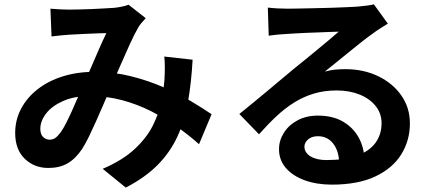

<svg xmlns="http://www.w3.org/2000/svg" viewBox="-20 -797 2040 889"><path d="M213.5 -756.8Q233.8 -755 257.5 -753.7Q281.1 -752.5 296.9 -752.5Q318.8 -752.5 347.3 -753.2Q375.9 -753.9 405.8 -755.1Q435.7 -756.3 462.7 -758Q489.8 -759.6 506.9 -760.6Q525.5 -762.3 543.8 -766.2Q562.1 -770 575.3 -775.1L654.8 -712.7Q644.6 -701.4 635.8 -691.5Q627 -681.6 621 -671.1Q604.5 -643.4 582.1 -594.7Q559.7 -545.9 535.5 -489.8Q511.2 -433.6 488 -381Q473 -346.7 456.9 -308.7Q440.7 -270.7 423.9 -233.5Q407.2 -196.2 391.3 -163.5Q375.4 -130.8 360 -107Q329.9 -62 292.8 -40.6Q255.6 -19.3 203.9 -19.3Q138.4 -19.3 94.4 -62.1Q50.3 -105 50.3 -181.3Q50.3 -241.3 77.3 -292.9Q104.3 -344.5 153.5 -383.2Q202.6 -421.9 269.9 -443.1Q337.2 -464.4 417 -464.4Q504.2 -464.4 585.3 -444.2Q666.4 -424 736.5 -393.2Q806.6 -362.5 863.4 -328.9Q920.2 -295.2 959.6 -268.1L901.5 -129.3Q855.6 -170.5 799.8 -209.9Q744 -249.3 680.4 -281.7Q616.7 -314 545.3 -333.2Q473.8 -352.3 396.8 -352.3Q324.3 -352.3 272.5 -329.4Q220.6 -306.5 193.7 -271.7Q166.7 -236.9 166.7 -200.4Q166.7 -175.6 179.4 -162.9Q192.1 -150.3 209.4 -150.3Q224.7 -150.3 236 -158.2Q247.3 -166.1 261.2 -184.7Q274 -203.1 286.7 -228.2Q299.5 -253.3 312.9 -283Q326.3 -312.7 339.5 -343.9Q352.8 -375 366.2 -404.1Q384.3 -444.3 403 -487.8Q421.7 -531.3 439.5 -572.1Q457.4 -613 472.5 -643.6Q457.5 -643.4 435.4 -642.7Q413.3 -642 388.4 -640.8Q363.6 -639.5 340.5 -638.4Q317.4 -637.3 300.4 -636.3Q285 -635.3 261.5 -633.1Q238 -631 218.6 -628.2ZM871.8 -520.5Q866 -414.3 850.4 -325.6Q834.8 -237 801.4 -164.6Q768 -92.1 710.1 -33.5Q652.1 25.2 562.4 71.6L455.5 -15.3Q548.1 -55 603.8 -107.1Q659.5 -159.1 687.9 -216.1Q716.4 -273 727.1 -327.6Q737.9 -382.3 741.3 -425.9Q743.1 -455.1 743.2 -483.7Q743.3 -512.3 740.7 -535.2Z M1220.1 -761.9Q1240.9 -759.4 1265.2 -758.1Q1289.4 -756.8 1310.9 -756.8Q1326.7 -756.8 1358.9 -757.4Q1391.1 -758 1431.5 -758.9Q1471.8 -759.7 1512.1 -760.9Q1552.4 -762.1 1584.8 -763.7Q1617.3 -765.3 1634.7 -766.3Q1665.8 -769.1 1683.8 -771.7Q1701.8 -774.2 1711.1 -777L1775.8 -687.6Q1758.8 -676.7 1741 -665.8Q1723.3 -654.8 1706.1 -641.7Q1685.9 -627.7 1657.7 -605.6Q1629.5 -583.4 1598.5 -558.1Q1567.4 -532.7 1537.7 -508.7Q1508 -484.6 1484 -465.5Q1509.2 -472.4 1532.2 -474.6Q1555.1 -476.8 1578.8 -476.8Q1663.7 -476.8 1731.4 -444Q1799 -411.2 1838.4 -354.8Q1877.9 -298.4 1877.9 -225.2Q1877.9 -146.4 1837.8 -82Q1797.7 -17.6 1717.5 20.1Q1637.2 57.9 1515.8 57.9Q1446.7 57.9 1391.2 37.9Q1335.7 17.8 1303.8 -19Q1271.9 -55.9 1271.9 -106Q1271.9 -146.5 1294.4 -182.2Q1316.9 -217.9 1357.6 -239.8Q1398.3 -261.7 1451.4 -261.7Q1520.3 -261.7 1567.6 -234.2Q1615 -206.7 1640.5 -160.6Q1666 -114.5 1667.1 -59.7L1550.4 -44.5Q1548.8 -99 1522.4 -132.6Q1495.9 -166.3 1451.9 -166.3Q1423.6 -166.3 1406.6 -151.6Q1389.6 -136.9 1389.6 -118Q1389.6 -90.1 1417.8 -73Q1445.9 -55.9 1491.4 -55.9Q1575.8 -55.9 1632.8 -76.3Q1689.8 -96.6 1718.2 -135.2Q1746.7 -173.7 1746.7 -226.8Q1746.7 -272 1719.3 -306.1Q1692 -340.3 1644.9 -359.3Q1597.8 -378.2 1539 -378.2Q1481.4 -378.2 1433 -363.6Q1384.6 -349 1342.1 -322.4Q1299.5 -295.8 1259.5 -258.3Q1219.5 -220.8 1179.3 -175.2L1088.2 -269.2Q1114.8 -290.6 1148.8 -318.5Q1182.8 -346.4 1218.2 -376Q1253.7 -405.6 1285.3 -432.2Q1317 -458.9 1338.8 -476.9Q1359.8 -493.9 1388 -516.7Q1416.3 -539.6 1446.2 -564.4Q1476.1 -589.2 1503.1 -611.7Q1530.1 -634.2 1548.3 -650.4Q1533.1 -650.2 1508.8 -649.1Q1484.6 -648 1456.2 -647Q1427.8 -646.1 1399.3 -644.9Q1370.7 -643.7 1346.2 -642.2Q1321.7 -640.7 1305.9 -639.7Q1285.9 -638.7 1263.7 -636.6Q1241.6 -634.5 1224.2 -631.8Z"/></svg>

Font: Noto Sans JP
Style: Regular
Weight: 100
Designer: Ryoko NISHIZUKA 西塚涼子 (kana, bopomofo & ideographs); Paul D. Hunt (Latin, Greek & Cyrillic); Sandoll Communications 산돌커뮤니
Foundry: Adobe
Version: Version 2.004;hotconv 1.0.118;makeotfexe 2.5.65603